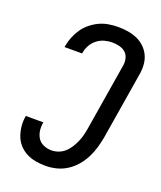

<svg xmlns="http://www.w3.org/2000/svg" viewBox="-139 -831 778 928"><g transform="rotate(20 250.0 -367.5)"><path d="M206 8Q180 8 154.5 3.5Q129 -1 107 -12.5Q85 -24 68.5 -42.5Q52 -61 43.5 -84.5Q35 -108 32.5 -134Q30 -160 35 -186H125Q121 -165 123.5 -144Q126 -123 136.5 -106Q147 -89 166.5 -80.5Q186 -72 207 -72Q225 -72 243 -78.5Q261 -85 275 -97.5Q289 -110 299.5 -126.5Q310 -143 317.5 -160Q325 -177 329.5 -194.5Q334 -212 337 -230L393 -572Q397 -591 393 -610Q389 -629 376.5 -641Q364 -653 345 -658Q326 -663 307 -663Q287 -663 267 -657.5Q247 -652 229.5 -638.5Q212 -625 201.5 -606Q191 -587 188 -567L187 -563H97L98 -570Q102 -593 111.5 -616.5Q121 -640 135 -660.5Q149 -681 169.5 -697.5Q190 -714 212.5 -724.5Q235 -735 259.5 -739Q284 -743 308 -743Q334 -743 359 -739Q384 -735 406.5 -725Q429 -715 446.5 -698Q464 -681 474 -659Q484 -637 485.5 -611Q487 -585 482 -559L426 -217Q421 -190 413 -162.5Q405 -135 392 -109.5Q379 -84 359.5 -61Q340 -38 315 -22Q290 -6 262 1Q234 8 206 8Z"/></g></svg>

Font: Iosevka SS18 Medium
Style: Italic
Weight: 500
Italic angle: -9°
Monospace: yes
Designer: Belleve Invis
Foundry: Belleve Invis
Version: Version 25.1.1; ttfautohint (v1.8.4)